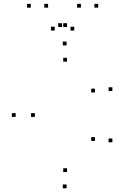

<svg xmlns="http://www.w3.org/2000/svg" viewBox="-20 -971 660 1012"><path d="M333.3 -646.2V-666.2H313.3V-646.2ZM480.7 -483.7V-503.7H460.7V-483.7ZM572.3 -491V-511H552.3V-491ZM331 -731.7V-751.7H311V-731.7ZM62.5 -354.7V-374.7H42.5V-354.7ZM331 21.3V1.3H311V21.3ZM572.3 -221V-241H552.3V-221ZM480.7 -228.3V-248.3H460.7V-228.3ZM333.3 -64.2V-84.2H313.3V-64.2ZM163.7 -354.7V-374.7H143.7V-354.7ZM233.5 -930.7V-950.7H213.5V-930.7ZM333.3 -828.7V-848.7H313.3V-828.7ZM306.7 -828.7V-848.7H286.7V-828.7ZM406.5 -930.7V-950.7H386.5V-930.7ZM497.5 -930.7V-950.7H477.5V-930.7ZM371.5 -810V-830H351.5V-810ZM268.5 -810V-830H248.5V-810ZM142.5 -930.7V-950.7H122.5V-930.7Z"/></svg>

Font: Monaspace Neon Dots Var
Style: Regular
Weight: 400
Designer: Riley Cran and the Lettermatic Team
Version: Version 1.100 (Monaspace Neon Dots)